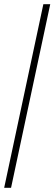

<svg xmlns="http://www.w3.org/2000/svg" viewBox="-20 -780 261 921"><path d="M0 121 188 -760H221L33 121Z"/></svg>

Font: Noto Serif Myanmar ExtraCondensed ExtraLight
Style: Regular
Weight: 200
Width: 2
Designer: Ben Mitchell and the Monotype Design Team
Foundry: Monotype Imaging Inc.
Version: Version 2.106; ttfautohint (v1.8.4.7-5d5b)